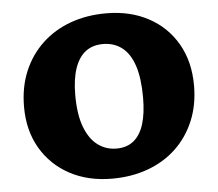

<svg xmlns="http://www.w3.org/2000/svg" viewBox="-50 -731 914 804"><g transform="rotate(-5 406.5 -329.0)"><path d="M390 17Q289 17 212 -24.5Q135 -66 91.5 -140.5Q48 -215 48 -314Q48 -397 76 -463.5Q104 -530 154.5 -577.5Q205 -625 273.5 -650Q342 -675 424 -675Q525 -675 602 -633.5Q679 -592 722 -517Q765 -442 765 -342Q765 -260 737 -193.5Q709 -127 659 -80Q609 -33 540.5 -8Q472 17 390 17ZM419 -107Q463 -107 491.5 -130.5Q520 -154 534 -199Q548 -244 548 -310Q548 -392 530.5 -444.5Q513 -497 479.5 -522.5Q446 -548 400 -548Q357 -548 327.5 -526Q298 -504 282 -458.5Q266 -413 266 -345Q266 -263 286 -210.5Q306 -158 340.5 -132.5Q375 -107 419 -107Z"/></g></svg>

Font: Ysabeau SC Black
Style: Regular
Weight: 900
Designer: Christian Thalmann (Catharsis Fonts)
Version: Version 2.001;gftools[0.9.30]; featfreeze: smcp